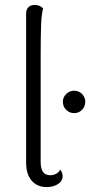

<svg xmlns="http://www.w3.org/2000/svg" viewBox="-20 -749 366 779"><path d="M86 -89V-694Q86 -711 95.5 -720Q105 -729 121 -729Q141 -729 155 -715Q149 -695 147 -653Q145 -611 145 -520V-91Q145 -38 184 -38Q197 -38 208 -44Q219 -50 224 -61Q234 -50 234 -34Q234 -14 215 -2Q196 10 170 10Q131 10 108.5 -16Q86 -42 86 -89ZM235 -336Q235 -354 248.5 -367.5Q262 -381 281 -381Q300 -381 313 -367.5Q326 -354 326 -336Q326 -317 313 -303.5Q300 -290 281 -290Q262 -290 248.5 -303.5Q235 -317 235 -336Z"/></svg>

Font: Arima Madurai Light
Style: Regular
Weight: 300
Designer: Joana Correia and Natanael Gama
Foundry: NDISCOVER
Version: Version 1.020